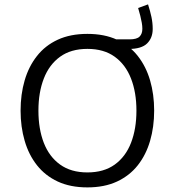

<svg xmlns="http://www.w3.org/2000/svg" viewBox="-20 -833 781 859"><path d="M642.3 -813.4 598 -797.2Q603.5 -778.9 607.7 -762.3Q611.9 -745.6 614.4 -731.1Q616.9 -716.6 616.9 -704.1Q616.9 -682 604.6 -669.5Q592.2 -656.9 559.7 -656.9H485.1V-613.9H554.9Q613.1 -613.9 638.1 -638.6Q663.2 -663.3 663.2 -703.6Q663.2 -730.7 657.5 -757.3Q651.8 -783.9 642.3 -813.4ZM371 -681.4Q294.7 -681.4 238.5 -655.4Q182.2 -629.4 145.4 -582.5Q108.5 -535.7 90.3 -473.3Q72.1 -410.9 72.1 -338Q72.1 -265.5 90.4 -202.9Q108.6 -140.3 145.5 -93.6Q182.4 -46.9 238.6 -20.7Q294.9 5.4 371 5.4Q447.1 5.4 503.3 -20.7Q559.6 -46.9 596.5 -93.6Q633.3 -140.3 651.5 -202.9Q669.7 -265.5 669.7 -338Q669.7 -410.9 651.5 -473.3Q633.3 -535.7 596.5 -582.5Q559.7 -629.4 503.5 -655.4Q447.2 -681.4 371 -681.4ZM371 -614.3Q444.6 -614.3 493.2 -579.2Q541.9 -544 566.1 -481.8Q590.4 -419.6 590.4 -338Q590.4 -256.6 566.3 -194.3Q542.2 -132 493.5 -96.8Q444.7 -61.6 371 -61.6Q297.6 -61.6 248.8 -96.8Q200 -132 175.9 -194.2Q151.9 -256.4 151.9 -338Q151.9 -419.6 176.1 -481.8Q200.2 -544 248.9 -579.2Q297.5 -614.3 371 -614.3Z"/></svg>

Font: Estedad-FD VF
Style: Regular
Weight: 100
Designer: Amin Abedi
Version: Version 7.3